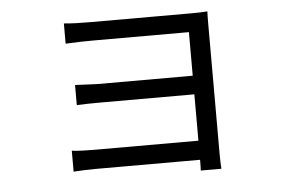

<svg xmlns="http://www.w3.org/2000/svg" viewBox="-46 -613 1092 733"><g transform="rotate(-5 500.0 -246.5)"><path d="M694.8 56.2Q695.8 46.9 695.8 15.1H293.9Q258.8 15.1 210.9 18.1V-62Q243.2 -58.1 293 -58.1H695.8V-235.8H335Q285.2 -235.8 245.1 -233.9V-311Q320.8 -307.1 334 -307.1H695.8V-474.1H325.2Q276.9 -474.1 223.1 -471.2V-548.8Q261.2 -544.9 325.2 -544.9H711.9Q747.1 -544.9 772.9 -546.9Q772 -536.1 772 -496.1V2Q772 27.8 773.9 56.2Z"/></g></svg>

Font: Black Ops One [rus by aLiNcE]
Style: Regular
Weight: 400
Designer: James Grieshaber
Foundry: James Grieshaber
Version: Version 1.002;May 25, 2024;FontCreator 13.0.0.2680 64-bit